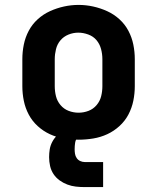

<svg xmlns="http://www.w3.org/2000/svg" viewBox="-20 -561 640 782"><path d="M300 8Q270 8 240 3Q210 -2 183 -14.5Q156 -27 133.5 -47.5Q111 -68 97 -94.5Q83 -121 77 -150.5Q71 -180 71 -210V-320Q71 -350 77 -379.5Q83 -409 97 -435.5Q111 -462 133.5 -482.5Q156 -503 183.5 -515.5Q211 -528 240.5 -534.5Q270 -541 300 -541Q330 -541 359.5 -534.5Q389 -528 416.5 -515.5Q444 -503 466.5 -482.5Q489 -462 503 -435.5Q517 -409 523 -379.5Q529 -350 529 -320V-210Q529 -180 523 -150.5Q517 -121 503 -94.5Q489 -68 466.5 -47.5Q444 -27 417 -14.5Q390 -2 360 3Q330 8 300 8ZM300 -102Q321 -102 340.5 -109.5Q360 -117 373.5 -133Q387 -149 392 -169Q397 -189 397 -210V-320Q397 -341 391.5 -361.5Q386 -382 373 -397.5Q360 -413 339.5 -420.5Q319 -428 299 -428Q278 -428 258.5 -420Q239 -412 226 -396.5Q213 -381 208 -360.5Q203 -340 203 -320V-210Q203 -189 208 -169Q213 -149 226.5 -133Q240 -117 259.5 -109.5Q279 -102 300 -102ZM325 201Q307 201 289 199Q271 197 254 190.5Q237 184 222.5 173.5Q208 163 198 148Q188 133 184 115Q180 97 180 79Q180 63 182.5 47.5Q185 32 192.5 17.5Q200 3 211.5 -8.5Q223 -20 237.5 -27Q252 -34 268 -37Q284 -40 300 -40V0Q293 0 290 7Q287 14 286 20.5Q285 27 284.5 33.5Q284 40 284 47Q284 56 285.5 65.5Q287 75 292.5 83Q298 91 307 95Q316 99 325 99H400V201Z"/></svg>

Font: Iosevka Curly XBdEx
Style: Regular
Weight: 800
Width: 7
Monospace: yes
Designer: Belleve Invis
Foundry: Belleve Invis
Version: Version 11.1.0; ttfautohint (v1.8.3)